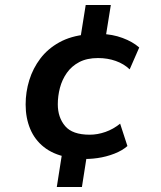

<svg xmlns="http://www.w3.org/2000/svg" viewBox="-20 -629 640 764"><path d="M206 115 228 -25 246 -4Q191 -15 154.5 -44Q118 -73 100 -116.5Q82 -160 82 -213Q82 -263 96.5 -310Q111 -357 140.5 -396Q170 -435 216 -460.5Q262 -486 325 -492L297 -459L321 -609H421L398 -466L381 -494Q427 -493 467.5 -478Q508 -463 534 -440L496 -353Q473 -375 440.5 -386.5Q408 -398 370 -398Q326 -398 295.5 -382Q265 -366 246 -339Q227 -312 218.5 -279.5Q210 -247 210 -214Q210 -162 239 -127.5Q268 -93 337 -93Q368 -93 399.5 -104Q431 -115 458 -137L487 -48Q467 -30 435 -17.5Q403 -5 368 0Q333 5 303 3L327 -19L306 115Z"/></svg>

Font: Nunito Sans 12pt ExtraLight 12pt
Style: Bold Italic
Weight: 700
Italic angle: -9°
Version: Version 3.101;gftools[0.9.27]